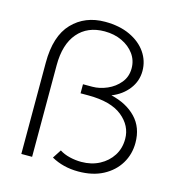

<svg xmlns="http://www.w3.org/2000/svg" viewBox="-102 -760 804 860"><g transform="rotate(15 300.0 -329.5)"><path d="M337 10Q267 10 212 -21L238 -61Q258 -48 285 -41.5Q312 -35 339 -35Q386 -35 423 -54.5Q460 -74 481.5 -107.5Q503 -141 503 -185Q503 -246 450.5 -288.5Q398 -331 293 -331H257V-373H300Q334 -373 368.5 -388Q403 -403 426 -431Q449 -459 449 -498Q449 -535 428 -564Q407 -593 371 -610Q335 -627 290 -627Q211 -627 166 -574.5Q121 -522 121 -425V0H71V-423Q71 -547 129.5 -608Q188 -669 281 -669Q348 -669 397 -646Q446 -623 472.5 -584.5Q499 -546 499 -499Q499 -452 470 -414.5Q441 -377 393 -358Q466 -341 509 -296Q552 -251 552 -180Q552 -127 526 -84Q500 -41 452 -15.5Q404 10 337 10Z"/></g></svg>

Font: Inconsolata Expanded Light
Style: Regular
Weight: 300
Width: 7
Monospace: yes
Designer: Raph Levien, Cyreal, Brenton Simpson
Foundry: Raph Levien, Cyreal, Google
Version: Version 3.001; ttfautohint (v1.8.2.53-6de2)